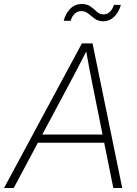

<svg xmlns="http://www.w3.org/2000/svg" viewBox="-53 -946 687 966"><path d="M-32.7 0 358.9 -727.5H412.6L562 0H517.1L471.2 -228H137.7L16.1 0ZM159.7 -269H462.9L412.1 -522Q404.8 -558.6 397 -598.4Q389.2 -638.2 380.9 -687Q356 -638.2 335.2 -598.4Q314.5 -558.6 294.9 -522ZM467.3 -838.9Q441.4 -838.9 423.8 -851.8Q406.2 -864.7 391.1 -877.4Q376 -890.1 356.9 -890.1Q336.4 -890.1 322.3 -876.5Q308.1 -862.8 302.7 -841.3H267.6Q276.4 -877.9 300.3 -901.9Q324.2 -925.8 357.4 -925.8Q386.2 -925.8 403.6 -912.8Q420.9 -899.9 434.8 -886.7Q448.7 -873.5 467.8 -873.5Q503.4 -873.5 520.5 -921.4H555.2Q544.4 -883.3 521 -861.1Q497.6 -838.9 467.3 -838.9Z"/></svg>

Font: Inter Display ExtraLight
Style: Italic
Weight: 200
Italic angle: -9.39999°
Designer: Rasmus Andersson
Foundry: rsms
Version: Version 4.000;git-a52131595